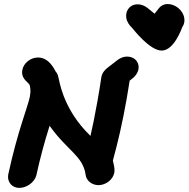

<svg xmlns="http://www.w3.org/2000/svg" viewBox="-20 -903 928 945"><path d="M657.1 -881.8C671.7 -881.8 690 -877 707.6 -862.7L740.8 -835.4L762.2 -862.8C771.2 -874.3 786.4 -883.1 805.9 -883.1C841.1 -883.1 879.8 -854.6 886.7 -815.4C887.4 -811.6 887.8 -807.7 887.8 -803.6C887.8 -792.8 885.1 -781.2 877.6 -770.4C874.4 -763.4 837.1 -654.1 775.8 -654.1C717.5 -654.1 639.7 -754.7 628.7 -767.6C617.9 -777 605.2 -794.4 601.8 -813.8C601.1 -817.6 600.8 -821.4 600.8 -825.2C600.8 -855.8 622.8 -881.8 657.1 -881.8ZM75.3 21.8C108.9 21.8 151.8 -3.8 160 -44.9C176.9 -122.2 198.1 -202.1 224.1 -283.8C311.5 -160.9 389 -135.4 401.5 -42.4C404.7 -15.1 430.9 8.2 465 8.2C498.8 8.2 536.2 -17.1 542.7 -53.7C543.3 -57 543.6 -60.5 543.6 -64.4C543.6 -76.4 540.9 -91.7 535.7 -112.2C536.1 -114.5 536.1 -114.2 536.2 -115.1C560.2 -203.6 582 -294.6 603.5 -416.9C608.6 -445.4 613.4 -474.4 618.2 -506.1L633 -517.9C646 -527.7 658.2 -543.9 661.5 -562.6C662.1 -565.8 662.4 -569 662.4 -572.2C662.4 -599.9 641.1 -624.5 605.6 -624.5H604.7C588.6 -624.5 570.3 -618 554.3 -604.4L510.7 -570.7C497.7 -561.1 482.8 -545.2 479 -524.1L478.8 -522.9C473.4 -486.2 467.5 -449.3 460.5 -410C447.4 -335.6 435.5 -278.3 425.3 -234.1L398 -262.2C288.1 -383.2 272.7 -504 268.3 -518.6L266.1 -527.3C264.9 -533.4 262 -542.2 253.1 -552.2C249.6 -558.4 222.6 -620 167.5 -620H164.3C129.7 -618.7 95.9 -592.7 89.8 -558C89.1 -554 88.8 -550.2 88.8 -546.7C88.8 -510.2 123 -496.7 126.8 -482.2L129.2 -466.3C130.3 -457.9 130.4 -447.9 128.2 -435.4C127.9 -433.5 127.8 -432.4 127.1 -428.4C118.7 -381 66.7 -259.3 20.4 -43.2C19.8 -39.8 19.5 -36.3 19.5 -32.8C19.5 -4.4 40 21.8 75.3 21.8Z"/></svg>

Font: TudorRose
Style: BoldOblique
Weight: 500
Version: Version 001.000